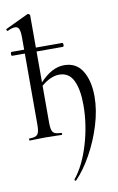

<svg xmlns="http://www.w3.org/2000/svg" viewBox="-106 -782 687 1114"><g transform="rotate(-10 237.0 -224.5)"><path d="M439 -187Q439 -107 412 -19Q385 69 341.5 147Q298 225 249 275L247 276Q244 276 241.5 272.5Q239 269 241 267Q298 197 332.5 81.5Q367 -34 367 -150Q367 -241 341.5 -294Q316 -347 258 -347Q233 -347 205.5 -334.5Q178 -322 153 -300V-81Q153 -39 164.5 -25.5Q176 -12 213 -12Q216 -12 216 -6Q216 0 213 0Q189 0 175 -1L118 -2L63 -1Q48 0 24 0Q22 0 22 -6Q22 -12 24 -12Q61 -12 72.5 -25.5Q84 -39 84 -81V-502H10Q4 -502 4 -514Q4 -518 5.5 -521.5Q7 -525 10 -525H84V-595Q84 -631 77.5 -646.5Q71 -662 53 -662Q36 -662 10 -649H9Q5 -649 3 -654Q1 -659 4 -661L139 -725H141Q145 -725 149 -721.5Q153 -718 153 -715V-525H308Q311 -525 312.5 -521.5Q314 -518 314 -514Q314 -502 308 -502H153V-320Q223 -396 296 -396Q368 -396 403.5 -337.5Q439 -279 439 -187Z"/></g></svg>

Font: Cormorant Infant Medium
Style: Regular
Weight: 500
Designer: Christian Thalmann (Catharsis Fonts)
Version: Version 3.000